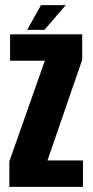

<svg xmlns="http://www.w3.org/2000/svg" viewBox="-20 -732 364 752"><path d="M16.5 0V-99.5L155.5 -494H19.5V-597.5H302V-498L166 -103.5H305V0ZM86.5 -615 140.5 -712H237.5L154 -615Z"/></svg>

Font: Anybody Condensed Regular
Style: Bold
Weight: 700
Width: 3
Designer: Tyler Finck
Foundry: Etcetera Type Company
Version: Version 1.010; ttfautohint (v1.8.3) -l 8 -r 50 -G 200 -x 14 